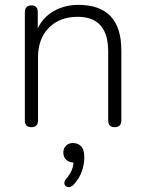

<svg xmlns="http://www.w3.org/2000/svg" viewBox="-20 -517 598 788"><path d="M109 5Q82 5 82 -23V-467Q82 -480 89 -487.5Q96 -495 109 -495Q135 -495 135 -467V-382L124 -373Q143 -434 191 -465.5Q239 -497 302 -497Q478 -497 478 -310V-23Q478 5 451 5Q424 5 424 -23V-306Q424 -448 299 -448Q225 -448 180.5 -403Q136 -358 136 -281V-23Q136 5 109 5ZM282 241Q271 252 260 251Q249 250 245 240Q241 230 251 218Q267 199 274.5 181Q282 163 282 142L301 150H283Q265 150 252.5 139.5Q240 129 240 109Q240 92 251 81Q262 70 279 70Q300 70 313 83.5Q326 97 326 129Q326 157 316 186Q306 215 282 241Z"/></svg>

Font: Nunito VF Beta Light
Style: Regular
Weight: 300
Designer: Vernon Adams
Foundry: newtypography
Version: Version 3.001